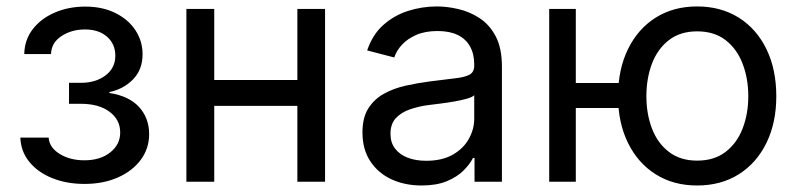

<svg xmlns="http://www.w3.org/2000/svg" viewBox="-20 -567 2489 599"><path d="M243.7 6.8Q188 6.8 143.1 -11.2Q98.1 -29.3 71.5 -62Q44.9 -94.7 43.5 -137.7H131.8Q133.8 -106.9 166 -86.9Q198.2 -66.9 243.2 -66.9Q293 -66.9 324 -91.6Q355 -116.2 355 -153.8Q355 -193.4 321.8 -218.3Q288.6 -243.2 231.9 -243.2H195.3V-308.6H231.9Q278.8 -308.6 309.3 -331.8Q339.8 -355 339.8 -393.1Q339.8 -429.7 314 -452.4Q288.1 -475.1 245.1 -475.1Q203.1 -475.1 171.6 -454.3Q140.1 -433.6 139.2 -398.4H55.7Q56.6 -442.9 82.3 -476.1Q107.9 -509.3 150.9 -527.8Q193.8 -546.4 246.1 -546.4Q300.3 -546.4 340.6 -526.1Q380.9 -505.9 402.8 -472.2Q424.8 -438.5 424.8 -397.5Q424.8 -350.1 395.3 -319.6Q365.7 -289.1 321.3 -279.8V-276.9Q382.3 -267.6 413.8 -233.2Q445.3 -198.7 445.3 -148.4Q445.3 -104 419.4 -68.8Q393.6 -33.7 347.9 -13.4Q302.2 6.8 243.7 6.8Z M927.2 -317.4V-236.8H627.4V-317.4ZM648.4 -539.1V0H561.5V-539.1ZM994.1 -539.1V0H907.7V-539.1Z M1295.4 11.7Q1243.7 11.7 1201.9 -7.3Q1160.2 -26.4 1135.5 -63.5Q1110.8 -100.6 1110.8 -153.8Q1110.8 -200.2 1129.2 -229Q1147.5 -257.8 1178 -274.7Q1208.5 -291.5 1245.8 -299.8Q1283.2 -308.1 1321.3 -313Q1370.6 -319.3 1400.6 -322.8Q1430.7 -326.2 1445.1 -334.2Q1459.5 -342.3 1459.5 -362.3V-365.7Q1459.5 -398.4 1446.5 -421.9Q1433.6 -445.3 1408.2 -457.8Q1382.8 -470.2 1345.2 -470.2Q1306.6 -470.2 1279.1 -458.3Q1251.5 -446.3 1234.1 -427.5Q1216.8 -408.7 1210 -387.7L1125.5 -409.7Q1142.1 -459 1175.8 -489Q1209.5 -519 1253.2 -533Q1296.9 -546.9 1343.3 -546.9Q1374.5 -546.9 1409.7 -538.8Q1444.8 -530.8 1475.8 -510.7Q1506.8 -490.7 1526.4 -453.9Q1545.9 -417 1545.9 -358.9V0H1460.4V-74.2H1455.6Q1446.3 -55.2 1426.3 -35.2Q1406.2 -15.1 1374 -1.7Q1341.8 11.7 1295.4 11.7ZM1309.6 -65.4Q1358.9 -65.4 1392.1 -84.2Q1425.3 -103 1442.4 -133.3Q1459.5 -163.6 1459.5 -196.8V-270Q1454.1 -264.2 1437.3 -259.3Q1420.4 -254.4 1398.2 -250.5Q1376 -246.6 1354.2 -243.9Q1332.5 -241.2 1317.4 -239.3Q1286.1 -235.4 1258.8 -225.8Q1231.4 -216.3 1214.8 -198.2Q1198.2 -180.2 1198.2 -149.4Q1198.2 -122.1 1212.6 -103.3Q1227.1 -84.5 1252 -75Q1276.9 -65.4 1309.6 -65.4Z M1693.4 0V-539.1H1776.4V0ZM1756.8 -230V-308.1H1952.6V-230ZM2154.8 11.7Q2081.1 11.7 2025.6 -23.2Q1970.2 -58.1 1939.2 -121.1Q1908.2 -184.1 1908.2 -266.6Q1908.2 -350.6 1939.2 -413.8Q1970.2 -477.1 2025.6 -512Q2081.1 -546.9 2154.8 -546.9Q2229 -546.9 2284.7 -512Q2340.3 -477.1 2371.1 -413.8Q2401.9 -350.6 2401.9 -266.6Q2401.9 -184.1 2371.1 -121.1Q2340.3 -58.1 2284.7 -23.2Q2229 11.7 2154.8 11.7ZM2154.8 -65.9Q2208.5 -65.9 2243.9 -93.3Q2279.3 -120.6 2296.9 -166.3Q2314.5 -211.9 2314.5 -266.6Q2314.5 -321.8 2296.9 -367.9Q2279.3 -414.1 2243.9 -441.7Q2208.5 -469.2 2154.8 -469.2Q2102.1 -469.2 2066.7 -441.7Q2031.2 -414.1 2013.9 -368.2Q1996.6 -322.3 1996.6 -266.6Q1996.6 -211.9 2013.9 -166.3Q2031.2 -120.6 2066.7 -93.3Q2102.1 -65.9 2154.8 -65.9Z"/></svg>

Font: Inter 18pt
Style: Regular
Weight: 400
Designer: Rasmus Andersson
Foundry: rsms
Version: Version 4.001;git-66647c0bb